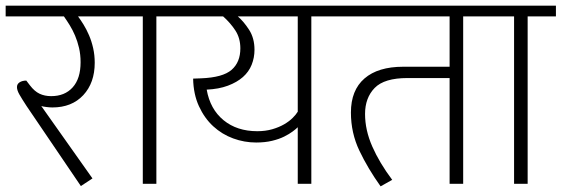

<svg xmlns="http://www.w3.org/2000/svg" viewBox="-30 -650 1986 679"><path d="M297 -19 256 8 64 -275Q47 -301 38.5 -316Q30 -331 30 -342Q30 -353 39.5 -359Q49 -365 63 -365L76 -348Q92 -327 110 -318.5Q128 -310 151 -310Q199 -310 227 -341Q255 -372 255 -430Q255 -457 249.5 -480.5Q244 -504 235.5 -524Q227 -544 216.5 -561Q206 -578 196 -592H-10V-630H395V-592H246Q255 -580 265.5 -563Q276 -546 285 -525Q294 -504 299.5 -479.5Q305 -455 305 -428Q305 -357 264.5 -313.5Q224 -270 155 -270Q147 -270 134.5 -271.5Q122 -273 116 -275Z M475 -592H375V-630H623V-592H523V0H475Z M1071 -592V0H1023V-200Q1017 -194 1005 -185Q993 -176 975 -167Q957 -158 932 -152Q907 -146 876 -146Q834 -146 794.5 -160.5Q755 -175 724 -203.5Q693 -232 673.5 -274.5Q654 -317 653 -372L681 -373Q758 -376 789 -403Q820 -430 820 -479Q820 -515 802.5 -542Q785 -569 759 -592H603V-630H1171V-592ZM1023 -255V-592H811Q832 -574 851 -544.5Q870 -515 870 -474Q870 -446 860 -421Q850 -396 829 -377.5Q808 -359 776 -347Q744 -335 701 -333Q713 -264 760.5 -225Q808 -186 880 -186Q909 -186 933 -193Q957 -200 975 -210.5Q993 -221 1005 -233Q1017 -245 1023 -255Z M1411 -374Q1329 -374 1295 -339Q1261 -304 1261 -247Q1261 -190 1286.5 -132Q1312 -74 1357 -14L1316 9Q1271 -54 1241 -117Q1211 -180 1211 -252Q1211 -331 1259 -372.5Q1307 -414 1396 -414H1560V-592H1151V-630H1708V-592H1608V0H1560V-374Z M1788 -592H1688V-630H1936V-592H1836V0H1788Z"/></svg>

Font: Mukta ExtraLight
Style: Regular
Weight: 275
Designer: Girish Dalvi and Yashodeep Gholap
Foundry: Ek Type
Version: Version 2.538;PS 1.002;hotconv 16.6.51;makeotf.lib2.5.65220;